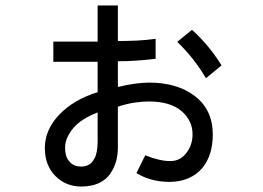

<svg xmlns="http://www.w3.org/2000/svg" viewBox="-20 -601 960 702"><path d="M175 -449H337V-581H411V-451Q443 -451 477.5 -452.5Q512 -454 549 -459V-386Q475 -377 411 -377V-283Q443 -291 473.5 -295Q504 -299 525 -299Q628 -299 692 -250Q758 -200 758 -109Q758 -34 720 13Q676 64 599 64Q532 64 479 32Q487 15 495 -1Q503 -17 511 -33Q565 -12 602 -12Q638 -12 660 -40Q684 -70 684 -110Q684 -158 647 -192Q625 -212 594 -221Q563 -230 525 -230Q501 -230 473 -226Q445 -222 411 -211V-63Q411 -5 384 32H385Q351 81 277 81Q222 81 184 44Q144 5 144 -60Q144 -126 196 -181Q249 -237 337 -264V-375H175ZM337 -190Q278 -167 249 -134Q235 -117 226.5 -99Q218 -81 218 -62Q218 -30 231 -14Q246 8 277 8Q310 8 325 -21Q337 -42 337 -85ZM682 -492Q713 -464 740 -431.5Q767 -399 790 -362L733 -315Q710 -354 684 -386.5Q658 -419 628 -448Z"/></svg>

Font: BM YEONSUNG
Style: Regular
Weight: 400
Designer: Bongjin Kim; Myungsoo Han; Jaehyun Keum; Jihee Min; Dokyung Lee; Chorong Kim; Jooyeon Kang; Sang-a Kim;
Foundry: Sandoll Communications Inc.
Version: Version 1.000;PS 1;hotconv 16.6.51;makeotf.lib2.5.65220